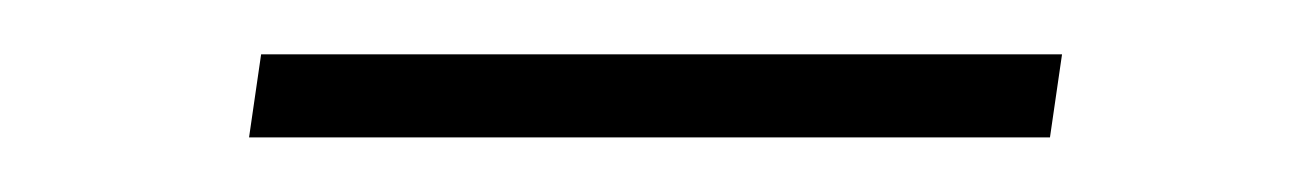

<svg xmlns="http://www.w3.org/2000/svg" viewBox="-20 -303 473 70"><path d="M367.2 -283.2 362.8 -252.9H70.8L75.2 -283.2Z"/></svg>

Font: Human Sans ExtraLight
Style: Italic
Weight: 200
Italic angle: -8°
Designer: Tim Radville
Foundry: Continuum
Version: Version 1.000;FEAKit 1.0